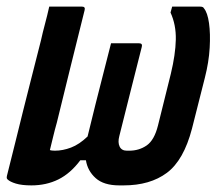

<svg xmlns="http://www.w3.org/2000/svg" viewBox="-39 -556 659 581"><path d="M297 -425H382Q393 -425 390 -414Q373 -347 356 -279.5Q339 -212 322 -144Q317 -125 323 -112.5Q329 -100 345 -100H352Q382 -100 405 -116Q428 -132 439 -176L478 -333Q492 -391 493 -436Q494 -481 477 -518L482 -536H566Q576 -536 578 -531Q589 -518 593.5 -486Q598 -454 595.5 -411Q593 -368 581 -321L542 -167Q517 -71 466 -33Q415 5 335 5H322Q275 5 250.5 -17Q226 -39 221 -71H204Q174 -31 137.5 -13Q101 5 56 5Q27 5 9 -0.5Q-9 -6 -16 -13Q-18 -15 -18.5 -17Q-19 -19 -18 -24Q-3 -83 8.5 -130Q20 -177 31 -221Q42 -265 55 -316Q68 -367 85 -434Q90 -457 97 -483Q104 -509 110 -536H209Q220 -536 217 -525Q195 -437 174.5 -354Q154 -271 133 -185Q127 -164 122 -143Q117 -122 112 -102Q114 -101 118.5 -100.5Q123 -100 127 -100Q151 -100 176 -109.5Q201 -119 226 -143Q239 -196 250 -240.5Q261 -285 272.5 -329Q284 -373 297 -425Z"/></svg>

Font: Recursive Mn Lnr St SmB
Style: Italic
Weight: 600
Italic angle: -15°
Monospace: yes
Version: Version 1.079;hotconv 1.0.112;makeotfexe 2.5.65598; ttfautoh